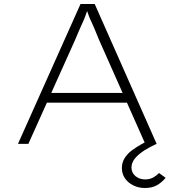

<svg xmlns="http://www.w3.org/2000/svg" viewBox="-20 -720 874 961"><path d="M70 0 383 -700H454L764 0H707L475 -522Q460 -559 451.5 -579.5Q443 -600 436.5 -613Q430 -626 424 -642.5Q418 -659 408 -687L424 -688Q413 -655 406 -636.5Q399 -618 392 -603.5Q385 -589 377 -570Q369 -551 354 -516L122 0ZM194 -206 215 -255H621L635 -206ZM705 221Q674 221 647.5 208Q621 195 605.5 172.5Q590 150 590 121Q590 93 604.5 70.5Q619 48 641.5 31.5Q664 15 689.5 1Q715 -13 738 -25L764 0Q730 15 701.5 33.5Q673 52 655.5 73Q638 94 638 119Q638 144 657.5 161Q677 178 707 178Q730 178 747.5 168Q765 158 776 146L809 170Q791 192 766.5 206.5Q742 221 705 221Z"/></svg>

Font: Lexend Mega ExtraLight
Style: Regular
Weight: 250
Version: Version 1.007